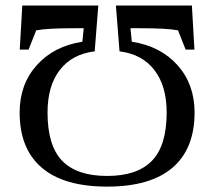

<svg xmlns="http://www.w3.org/2000/svg" viewBox="-20 -675 783 702"><path d="M371.6 -31.7Q481.9 -31.7 535.6 -87.2Q589.4 -142.6 589.4 -263.7Q589.4 -360.8 544.4 -418.9Q499.5 -477.1 417 -487.3L403.8 -654.8H681.6L690.9 -493.7H658.7L630.9 -564Q591.8 -571.8 492.2 -571.8H457L461.9 -522.5Q566.9 -506.3 629.2 -436.5Q691.4 -366.7 691.4 -263.7Q691.4 -130.9 610.6 -61.8Q529.8 7.3 371.6 7.3Q213.9 7.3 132.8 -61.8Q51.8 -130.9 51.8 -263.7Q51.8 -366.7 114.3 -436.5Q176.8 -506.3 281.2 -522.5L286.1 -571.8H251Q151.4 -571.8 112.3 -564L84.5 -493.7H52.2L61.5 -654.8H339.4L326.2 -487.3Q243.2 -477.1 198.5 -418.9Q153.8 -360.8 153.8 -263.7Q153.8 -142.1 207.5 -86.9Q261.2 -31.7 371.6 -31.7Z"/></svg>

Font: Times New Roman
Style: Regular
Weight: 400
Designer: Steve Matteson
Foundry: Ascender Corporation
Version: Version 2.00.3